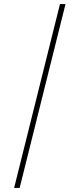

<svg xmlns="http://www.w3.org/2000/svg" viewBox="-20 -780 362 938"><path d="M273 -760H300L76 138H49Z"/></svg>

Font: IBM Plex Serif ExtraLight
Style: Italic
Weight: 200
Italic angle: -14°
Designer: Mike Abbink, Paul van der Laan, Pieter van Rosmalen
Foundry: Bold Monday
Version: Version 2.5